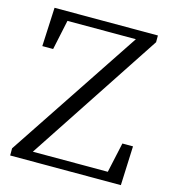

<svg xmlns="http://www.w3.org/2000/svg" viewBox="-109 -819 816 908"><g transform="rotate(15 299.5 -364.5)"><path d="M522 -192 490 -45H123L552 -696V-729H46L37 -539H90L121 -685H456L24 -35V0H566L574 -192Z"/></g></svg>

Font: Source Han Serif AKR9
Style: Regular
Weight: 400
Designer: Ryoko NISHIZUKA 西塚涼子 (kana & ideographs); Frank Grießhammer (Latin, Greek & Cyrillic); Sandoll Communications 산돌커뮤니케이션, 
Foundry: Adobe Systems Incorporated
Version: Version 1.005;hotconv 1.0.107;makeotfexe 2.5.65593